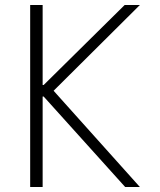

<svg xmlns="http://www.w3.org/2000/svg" viewBox="-20 -750 640 770"><path d="M101 0V-730H151V-409H155L480 -730H541L195 -386L541 0H482L155 -363H151V0Z"/></svg>

Font: M PLUS Code Latin Expanded Light
Style: Regular
Weight: 300
Width: 7
Designer: Coji Morishita
Foundry: UNDERFOREST DESIGN
Version: Version 1.002; ttfautohint (v1.8.3)